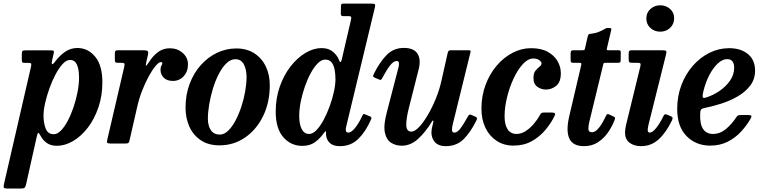

<svg xmlns="http://www.w3.org/2000/svg" viewBox="-74 -800 4262 1070"><path d="M70.5 -519.5H205.5Q222 -519.5 225 -516.5Q228 -513.5 224.5 -499L217 -466.5Q212.5 -447 216 -442.8Q219.5 -438.5 233.5 -457.5Q258.5 -490.5 289 -511.5Q319.5 -532.5 357.5 -532.5Q416 -532.5 456.2 -484.2Q496.5 -436 496.5 -342Q496.5 -265.5 474.2 -200.8Q452 -136 415 -88Q378 -40 333 -13.8Q288 12.5 243 12.5Q210 12.5 188.2 -2.2Q166.5 -17 153.5 -41Q143 -60 139.2 -59.8Q135.5 -59.5 130.5 -37L71.5 226.5Q68.5 239.5 64.2 245Q60 250.5 44 250.5H-33Q-50.5 250.5 -52.8 245.2Q-55 240 -52 226.5L98 -425Q101 -438 100.2 -443.8Q99.5 -449.5 84.5 -449.5H63Q51.5 -449.5 49.5 -454Q47.5 -458.5 47.5 -471.5V-499Q47.5 -513.5 52.2 -516.5Q57 -519.5 70.5 -519.5ZM168.5 -156.5Q168.5 -114 180.8 -83Q193 -52 226 -52Q246 -52 266 -72.8Q286 -93.5 304 -127.5Q322 -161.5 336 -203.2Q350 -245 358.2 -287.5Q366.5 -330 366.5 -367Q366.5 -413.5 354.8 -439.8Q343 -466 316 -466Q296 -466 275.2 -443.5Q254.5 -421 235.5 -385.2Q216.5 -349.5 201.5 -307.5Q186.5 -265.5 177.5 -225.8Q168.5 -186 168.5 -156.5Z M584 -520H723Q741.5 -520 747.8 -516Q754 -512 751 -497L741.5 -455Q737 -435 739.8 -434Q742.5 -433 754.5 -451.5Q779 -490 807.5 -510.5Q836 -531 872.5 -531Q914.5 -531 944 -505.2Q973.5 -479.5 973.5 -441.5Q973.5 -401 949.5 -375Q925.5 -349 889.5 -349Q856.5 -349 838.5 -367Q820.5 -385 820.5 -412Q820.5 -426 825.5 -433.8Q830.5 -441.5 830.5 -447.5Q830.5 -454 823 -454Q811.5 -454 793.5 -433Q775.5 -412 755.8 -376.2Q736 -340.5 718.5 -295.8Q701 -251 690.5 -204L649 -22.5Q646 -8.5 642.5 -4.2Q639 0 621.5 0H543.5Q526 0 523.5 -4.8Q521 -9.5 524 -22L618 -426Q621.5 -442 619.2 -446Q617 -450 601 -450H582Q570.5 -450 568.2 -454.5Q566 -459 566 -472.5V-503.5Q566 -513.5 569.8 -516.8Q573.5 -520 584 -520Z M960 -200Q960 -272 982.8 -332.5Q1005.5 -393 1045 -437.2Q1084.5 -481.5 1135.5 -505.8Q1186.5 -530 1243 -530Q1301.5 -530 1343.5 -502.8Q1385.5 -475.5 1407.5 -429.2Q1429.5 -383 1429.5 -326Q1429.5 -229.5 1392.5 -153.5Q1355.5 -77.5 1292 -33.8Q1228.5 10 1149 10Q1087 10 1044.8 -18.5Q1002.5 -47 981.2 -94.8Q960 -142.5 960 -200ZM1084.5 -139Q1084.5 -98 1101.5 -74Q1118.5 -50 1150.5 -50Q1175 -50 1197.2 -71.2Q1219.5 -92.5 1238.2 -127.8Q1257 -163 1271 -205.5Q1285 -248 1292.5 -291.2Q1300 -334.5 1300 -371.5Q1300 -412.5 1285 -441.2Q1270 -470 1238 -470Q1211.5 -470 1188.2 -447.8Q1165 -425.5 1145.8 -388.5Q1126.5 -351.5 1113 -307.5Q1099.5 -263.5 1092 -219.2Q1084.5 -175 1084.5 -139Z M1993 -132.5Q1964 -66.5 1922.8 -26Q1881.5 14.5 1820.5 14.5Q1784 14.5 1765.5 -2Q1747 -18.5 1743.5 -44Q1743 -49.5 1743 -54Q1743 -58.5 1743 -62Q1743.5 -76.5 1731.5 -59.5Q1710.5 -29 1681.8 -8Q1653 13 1610.5 13Q1547.5 13 1505 -35.2Q1462.5 -83.5 1462.5 -178Q1462.5 -254.5 1485.8 -319.2Q1509 -384 1546.8 -431.8Q1584.5 -479.5 1629.5 -505.8Q1674.5 -532 1718 -532Q1757.5 -532 1781.2 -511.8Q1805 -491.5 1814 -468.5Q1824 -440 1830.5 -468L1882 -689.5Q1884 -699 1883 -704.5Q1882 -710 1869.5 -710H1840Q1830.5 -710 1827.8 -713.5Q1825 -717 1825.5 -728L1826 -761Q1826 -771.5 1828 -775.8Q1830 -780 1839.5 -780H1991Q2010 -780 2014.5 -776.5Q2019 -773 2015 -757.5L1856.5 -99.5Q1853 -87.5 1853 -77.5Q1853 -61 1866.5 -61Q1884 -61 1905.2 -87.5Q1926.5 -114 1945 -154.5Q1948 -162 1951 -163.8Q1954 -165.5 1961 -162.5L1986.5 -152Q1994.5 -149 1995.8 -145.2Q1997 -141.5 1993 -132.5ZM1795.5 -358Q1795.5 -386 1791 -411.2Q1786.5 -436.5 1774.2 -452.2Q1762 -468 1738 -468Q1718 -468 1697.2 -447.5Q1676.5 -427 1658 -393Q1639.5 -359 1625 -317.5Q1610.5 -276 1602 -233.5Q1593.5 -191 1593.5 -154Q1593.5 -107.5 1607.5 -80.5Q1621.5 -53.5 1648.5 -53.5Q1669 -53.5 1690 -75.2Q1711 -97 1729.8 -132.2Q1748.5 -167.5 1763.5 -208.5Q1778.5 -249.5 1787 -289Q1795.5 -328.5 1795.5 -358Z M2009.5 -388.5Q2043.5 -456.5 2082 -494.8Q2120.5 -533 2176.5 -533Q2232.5 -533 2253 -500.2Q2273.5 -467.5 2258.5 -411L2204 -196Q2189.5 -138 2190.2 -102.2Q2191 -66.5 2218.5 -66.5Q2237 -66.5 2261 -91.5Q2285 -116.5 2309.5 -158Q2334 -199.5 2354.5 -249.5Q2375 -299.5 2386 -349.5L2421 -505Q2423 -512.5 2426 -516.2Q2429 -520 2438 -520H2533Q2544.5 -520 2547.2 -518.2Q2550 -516.5 2547.5 -507L2448.5 -104.5Q2445 -90.5 2445 -75.8Q2445 -61 2458 -61Q2475 -61 2493 -85.5Q2511 -110 2532 -148.5Q2537 -157.5 2540.5 -160.2Q2544 -163 2553 -159.5L2573 -151Q2581.5 -147 2583.8 -143.2Q2586 -139.5 2581 -129Q2549 -63.5 2509.8 -24.5Q2470.5 14.5 2411 14.5Q2364 14.5 2344.5 -14.5Q2325 -43.5 2332.5 -84L2340.5 -118Q2342.5 -127.5 2339.5 -128.2Q2336.5 -129 2332.5 -121.5Q2297.5 -64 2256 -26Q2214.5 12 2165 12Q2131 12 2104.8 -5Q2078.5 -22 2070.5 -63.5Q2062.5 -105 2083 -179L2143 -410Q2145.5 -418 2148 -429.8Q2150.5 -441.5 2149 -450.8Q2147.5 -460 2137 -460Q2119 -460 2099.8 -435.2Q2080.5 -410.5 2058 -368Q2053.5 -359.5 2050 -356.2Q2046.5 -353 2037 -357.5L2015 -367Q2006 -371 2005.5 -375Q2005 -379 2009.5 -388.5Z M3051.5 -392Q3051.5 -343 3026 -322Q3000.5 -301 2968.5 -301Q2941.5 -301 2920 -316.8Q2898.5 -332.5 2899 -366.5Q2899 -392.5 2910.2 -406.2Q2921.5 -420 2932.5 -428.2Q2943.5 -436.5 2944 -447Q2944 -455.5 2931.2 -464.8Q2918.5 -474 2898 -474Q2868.5 -474 2840 -443Q2811.5 -412 2788.5 -363Q2765.5 -314 2751.8 -258Q2738 -202 2738 -152Q2738 -104.5 2755.2 -79Q2772.5 -53.5 2804.5 -53.5Q2831 -53.5 2856 -69.8Q2881 -86 2901.5 -110.5Q2922 -135 2935.5 -159.5Q2939 -167 2943.5 -170Q2948 -173 2960.5 -173H2997.5Q3012.5 -173 3017.2 -169.5Q3022 -166 3017 -155Q2998 -115 2966.2 -76.8Q2934.5 -38.5 2890 -13.5Q2845.5 11.5 2787.5 11.5Q2734.5 11.5 2694.2 -14.8Q2654 -41 2631.5 -87.2Q2609 -133.5 2609 -194Q2609 -265.5 2632 -327Q2655 -388.5 2694 -434.2Q2733 -480 2782.8 -505.8Q2832.5 -531.5 2885.5 -531.5Q2941.5 -531.5 2978.2 -511.2Q3015 -491 3033.2 -459.2Q3051.5 -427.5 3051.5 -392Z M3123.5 -520H3172Q3182.5 -520 3183.8 -522.8Q3185 -525.5 3187 -534L3201.5 -597.5Q3204 -607 3207 -608.8Q3210 -610.5 3220 -612Q3244 -614.5 3262.2 -622Q3280.5 -629.5 3290.5 -635.5Q3300 -641.5 3303.5 -642.8Q3307 -644 3318.5 -644Q3328.5 -644 3331.2 -642Q3334 -640 3332 -631.5L3309 -533.5Q3307 -525 3307.8 -522.5Q3308.5 -520 3318.5 -520H3370Q3380 -520 3383 -517.5Q3386 -515 3385.5 -503.5L3385 -468Q3385 -455.5 3382.2 -452.8Q3379.5 -450 3367.5 -450H3300.5Q3292 -450 3290.2 -447.5Q3288.5 -445 3287 -437.5L3210 -120Q3204.5 -98 3205.2 -80.5Q3206 -63 3224.5 -63Q3240 -63 3254.2 -77.2Q3268.5 -91.5 3280.2 -111.2Q3292 -131 3300 -148.5Q3303.5 -156.5 3307.2 -161.5Q3311 -166.5 3321 -162L3344.5 -151Q3353 -147 3353.8 -143.5Q3354.5 -140 3350 -128.5Q3336.5 -93.5 3313.5 -60.8Q3290.5 -28 3257.5 -6.8Q3224.5 14.5 3181 14.5Q3118 14.5 3098.8 -28.2Q3079.5 -71 3098 -150.5L3164.5 -435Q3166.5 -443.5 3165.2 -446.8Q3164 -450 3153 -450H3120Q3111.5 -450 3108.8 -453.2Q3106 -456.5 3106 -466.5V-503Q3106 -513.5 3109.8 -516.8Q3113.5 -520 3123.5 -520Z M3528 -697Q3528 -729.5 3550.8 -750Q3573.5 -770.5 3605.5 -770.5Q3637.5 -770.5 3660.5 -750Q3683.5 -729.5 3683 -697Q3682 -664.5 3659.8 -644Q3637.5 -623.5 3605.5 -623.5Q3573.5 -623.5 3550.8 -644Q3528 -664.5 3528 -697ZM3637 -493.5 3540.5 -106.5Q3539 -101 3537.2 -90.8Q3535.5 -80.5 3535.5 -76.5Q3535.5 -61 3547.5 -61Q3562 -61 3582.5 -86.2Q3603 -111.5 3621.5 -149.5Q3626 -159 3629.8 -162Q3633.5 -165 3643.5 -161L3665 -152Q3674 -148 3674.2 -142.8Q3674.5 -137.5 3670 -127.5Q3638 -61 3596.5 -23.2Q3555 14.5 3498.5 14.5Q3459.5 14.5 3434.2 -4.8Q3409 -24 3409 -62.5Q3409 -70.5 3411 -83Q3413 -95.5 3415 -104L3494.5 -429.5Q3497.5 -442.5 3494.8 -446.2Q3492 -450 3478.5 -450H3451Q3437 -450 3433.2 -453.5Q3429.5 -457 3429.5 -471V-502.5Q3429.5 -514 3434 -517Q3438.5 -520 3449.5 -520H3614.5Q3635.5 -520 3638.5 -515.8Q3641.5 -511.5 3637 -493.5Z M3700 -193Q3700 -264.5 3723.5 -326.2Q3747 -388 3787.5 -434Q3828 -480 3880 -505.8Q3932 -531.5 3989.5 -531.5Q4054.5 -531.5 4094.2 -498.8Q4134 -466 4134 -406.5Q4134 -359.5 4107.8 -324.2Q4081.5 -289 4039 -264Q3996.5 -239 3947 -223Q3897.5 -207 3851.5 -198Q3837.5 -195.5 3832.8 -189Q3828 -182.5 3828 -163.5Q3826 -108 3844.5 -80.8Q3863 -53.5 3898.5 -53.5Q3939 -53.5 3972.2 -81.5Q4005.5 -109.5 4030 -147.5Q4034.5 -154.5 4039.2 -156.8Q4044 -159 4056.5 -159H4093Q4109.5 -159 4112.8 -155.2Q4116 -151.5 4109 -138.5Q4087 -100 4055.2 -65.8Q4023.5 -31.5 3980.8 -10Q3938 11.5 3884 11.5Q3804.5 11.5 3752.2 -41.5Q3700 -94.5 3700 -193ZM3859 -256Q3899.5 -268.5 3935.5 -293Q3971.5 -317.5 3994.5 -350.8Q4017.5 -384 4017.5 -423Q4017.5 -444.5 4008.2 -457.5Q3999 -470.5 3977.5 -470.5Q3952.5 -470.5 3926.2 -446.2Q3900 -422 3878.2 -380Q3856.5 -338 3844.5 -285Q3840.5 -267.5 3842 -259.5Q3843.5 -251.5 3859 -256Z"/></svg>

Font: Besley* Narrow Semi
Style: Italic
Weight: 600
Width: 4
Italic angle: -13°
Designer: Owen Earl
Foundry: indestructible type*
Version: Version 3.000; ttfautohint (v1.8.3)